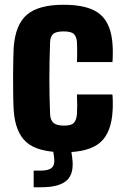

<svg xmlns="http://www.w3.org/2000/svg" viewBox="-20 -630 525 807"><path d="M303.5 -369Q304 -379 304.2 -395Q304.5 -411 304.2 -427Q304 -443 303.5 -453Q302 -475 291 -486.5Q280 -498 247.5 -498Q216 -498 203.8 -487.5Q191.5 -477 190.5 -453Q189 -407.5 188.2 -369.8Q187.5 -332 187.5 -297.5Q187.5 -263 188.2 -227.8Q189 -192.5 190.5 -151Q191.5 -125 204.8 -113.5Q218 -102 249.5 -102Q281 -102 291.5 -114.8Q302 -127.5 303.5 -152Q304.5 -167 304.5 -185.5Q304.5 -204 303.5 -233H452.5Q453.5 -227 454 -205.8Q454.5 -184.5 453.5 -168Q449 -73 401.5 -31.5Q354 10 249.5 10Q138.5 10 91 -32.2Q43.5 -74.5 37.5 -168Q36 -191.5 35.5 -228.5Q35 -265.5 35 -305.8Q35 -346 35.8 -379.8Q36.5 -413.5 37.5 -430Q44.5 -527 93.5 -568.5Q142.5 -610 247.5 -610Q353.5 -610 401.2 -569.5Q449 -529 453.5 -436Q454.5 -419.5 454 -396.2Q453.5 -373 452.5 -369ZM121.5 157V87H153.5Q185 87 198.2 74.5Q211.5 62 207.5 33L201.5 -10H277.5L283.5 33Q292.5 99 261 128Q229.5 157 153.5 157Z"/></svg>

Font: Big Shoulders Text Thin Black
Style: Regular
Weight: 900
Version: Version 2.002